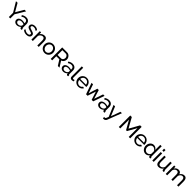

<svg xmlns="http://www.w3.org/2000/svg" viewBox="1221 -4449 8393 8393"><g transform="rotate(45 5417.0 -252.5)"><path d="M112 -710 327 -340 544 -710H642L372 -259V0H282V-261L13 -710Z M817 -314Q852 -314 891 -308.5Q930 -303 960 -292V-330Q960 -390 924 -424.5Q888 -459 822 -459Q779 -459 739.5 -443.5Q700 -428 656 -399L624 -461Q675 -496 726 -513.5Q777 -531 832 -531Q932 -531 990 -475.5Q1048 -420 1048 -321V-100Q1048 -84 1054.5 -76.5Q1061 -69 1076 -68V0Q1063 2 1053.5 3Q1044 4 1038 4Q1007 4 991.5 -13Q976 -30 974 -49L972 -82Q938 -38 883 -14Q828 10 774 10Q722 10 681 -11.5Q640 -33 617 -69.5Q594 -106 594 -151Q594 -201 622.5 -237.5Q651 -274 701 -294Q751 -314 817 -314ZM960 -167V-232Q929 -244 895 -250.5Q861 -257 828 -257Q761 -257 719.5 -230.5Q678 -204 678 -158Q678 -133 691.5 -109.5Q705 -86 731.5 -71Q758 -56 797 -56Q838 -56 875 -72.5Q912 -89 934 -114Q946 -128 953 -142.5Q960 -157 960 -167Z M1148 -76 1182 -138Q1227 -96 1272 -78Q1317 -60 1364 -60Q1418 -60 1452 -80.5Q1486 -101 1486 -141Q1486 -170 1468.5 -184Q1451 -198 1419 -207.5Q1387 -217 1343 -229Q1289 -245 1252 -263Q1215 -281 1196 -308Q1177 -335 1177 -376Q1177 -426 1203 -460.5Q1229 -495 1274.5 -513Q1320 -531 1378 -531Q1436 -531 1483 -513Q1530 -495 1564 -460L1524 -399Q1493 -431 1456 -446.5Q1419 -462 1373 -462Q1346 -462 1320 -455.5Q1294 -449 1277 -432.5Q1260 -416 1260 -386Q1260 -361 1273.5 -346.5Q1287 -332 1313.5 -322Q1340 -312 1378 -300Q1437 -283 1480.5 -266Q1524 -249 1548 -222Q1572 -195 1572 -147Q1572 -73 1516 -31.5Q1460 10 1368 10Q1303 10 1246 -11.5Q1189 -33 1148 -76Z M2130 0H2042V-292Q2042 -375 2016.5 -413.5Q1991 -452 1939 -452Q1903 -452 1867.5 -434Q1832 -416 1804.5 -385.5Q1777 -355 1765 -315V0H1677V-522H1757V-410Q1778 -447 1811 -474Q1844 -501 1886 -516Q1928 -531 1974 -531Q2019 -531 2049.5 -514.5Q2080 -498 2097.5 -468.5Q2115 -439 2122.5 -399Q2130 -359 2130 -312Z M2232 -260Q2232 -315 2251 -364Q2270 -413 2305 -450.5Q2340 -488 2388.5 -509.5Q2437 -531 2496 -531Q2554 -531 2602 -509.5Q2650 -488 2685.5 -450.5Q2721 -413 2740 -364Q2759 -315 2759 -260Q2759 -206 2740 -157Q2721 -108 2686 -70.5Q2651 -33 2602.5 -11.5Q2554 10 2495 10Q2436 10 2388 -11.5Q2340 -33 2305 -70.5Q2270 -108 2251 -157Q2232 -206 2232 -260ZM2495 -66Q2543 -66 2582.5 -92Q2622 -118 2645.5 -162.5Q2669 -207 2669 -261Q2669 -315 2645.5 -359Q2622 -403 2582.5 -429Q2543 -455 2495 -455Q2447 -455 2408 -428.5Q2369 -402 2345.5 -358Q2322 -314 2322 -259Q2322 -205 2345.5 -161Q2369 -117 2408 -91.5Q2447 -66 2495 -66Z M2871 0V-710H3175Q3222 -710 3261 -690.5Q3300 -671 3329 -638.5Q3358 -606 3374 -565.5Q3390 -525 3390 -483Q3390 -434 3371.5 -390Q3353 -346 3319.5 -315Q3286 -284 3241 -272L3413 0H3311L3149 -255H2961V0ZM2961 -335H3176Q3213 -335 3240.5 -355.5Q3268 -376 3283.5 -410Q3299 -444 3299 -483Q3299 -523 3281 -556.5Q3263 -590 3234 -610Q3205 -630 3170 -630H2961Z M3688 -314Q3723 -314 3762 -308.5Q3801 -303 3831 -292V-330Q3831 -390 3795 -424.5Q3759 -459 3693 -459Q3650 -459 3610.5 -443.5Q3571 -428 3527 -399L3495 -461Q3546 -496 3597 -513.5Q3648 -531 3703 -531Q3803 -531 3861 -475.5Q3919 -420 3919 -321V-100Q3919 -84 3925.5 -76.5Q3932 -69 3947 -68V0Q3934 2 3924.5 3Q3915 4 3909 4Q3878 4 3862.5 -13Q3847 -30 3845 -49L3843 -82Q3809 -38 3754 -14Q3699 10 3645 10Q3593 10 3552 -11.5Q3511 -33 3488 -69.5Q3465 -106 3465 -151Q3465 -201 3493.5 -237.5Q3522 -274 3572 -294Q3622 -314 3688 -314ZM3831 -167V-232Q3800 -244 3766 -250.5Q3732 -257 3699 -257Q3632 -257 3590.5 -230.5Q3549 -204 3549 -158Q3549 -133 3562.5 -109.5Q3576 -86 3602.5 -71Q3629 -56 3668 -56Q3709 -56 3746 -72.5Q3783 -89 3805 -114Q3817 -128 3824 -142.5Q3831 -157 3831 -167Z M4062 -730H4150V-135Q4150 -92 4162 -82Q4174 -72 4191 -72Q4212 -72 4231 -76.5Q4250 -81 4263 -86L4277 -14Q4255 -5 4225 1Q4195 7 4172 7Q4121 7 4091.5 -22Q4062 -51 4062 -103Z M4311 -261Q4311 -335 4345 -396Q4379 -457 4439.5 -494Q4500 -531 4578 -531Q4657 -531 4715.5 -493.5Q4774 -456 4806.5 -395.5Q4839 -335 4839 -265Q4839 -255 4838.5 -245.5Q4838 -236 4837 -231H4404Q4408 -180 4432.5 -140.5Q4457 -101 4496 -78.5Q4535 -56 4580 -56Q4628 -56 4670.5 -80Q4713 -104 4729 -143L4805 -122Q4788 -84 4754.5 -54Q4721 -24 4675.5 -7Q4630 10 4577 10Q4518 10 4469.5 -11.5Q4421 -33 4385.5 -70.5Q4350 -108 4330.5 -157Q4311 -206 4311 -261ZM4757 -292Q4753 -343 4728 -382Q4703 -421 4664 -443Q4625 -465 4578 -465Q4532 -465 4493 -443Q4454 -421 4429.5 -382Q4405 -343 4401 -292Z M5402 0 5276 -387 5149 0H5056L4873 -522H4965L5106 -108L5234 -522H5318L5446 -108L5587 -522H5678L5496 0Z M5939 -314Q5974 -314 6013 -308.5Q6052 -303 6082 -292V-330Q6082 -390 6046 -424.5Q6010 -459 5944 -459Q5901 -459 5861.5 -443.5Q5822 -428 5778 -399L5746 -461Q5797 -496 5848 -513.5Q5899 -531 5954 -531Q6054 -531 6112 -475.5Q6170 -420 6170 -321V-100Q6170 -84 6176.5 -76.5Q6183 -69 6198 -68V0Q6185 2 6175.5 3Q6166 4 6160 4Q6129 4 6113.5 -13Q6098 -30 6096 -49L6094 -82Q6060 -38 6005 -14Q5950 10 5896 10Q5844 10 5803 -11.5Q5762 -33 5739 -69.5Q5716 -106 5716 -151Q5716 -201 5744.5 -237.5Q5773 -274 5823 -294Q5873 -314 5939 -314ZM6082 -167V-232Q6051 -244 6017 -250.5Q5983 -257 5950 -257Q5883 -257 5841.5 -230.5Q5800 -204 5800 -158Q5800 -133 5813.5 -109.5Q5827 -86 5853.5 -71Q5880 -56 5919 -56Q5960 -56 5997 -72.5Q6034 -89 6056 -114Q6068 -128 6075 -142.5Q6082 -157 6082 -167Z M6318 142Q6331 143 6344 144.5Q6357 146 6364 146Q6380 146 6392 135Q6404 124 6418.5 92.5Q6433 61 6456 0L6235 -522H6328L6504 -89L6663 -522H6750L6496 137Q6487 160 6469.5 180.5Q6452 201 6425 213Q6398 225 6360 225Q6351 225 6341.5 224Q6332 223 6318 220Z M7693 0V-542L7459 -125H7404L7169 -542V0H7079V-710H7174L7431 -249L7689 -710H7783V0Z M7895 -261Q7895 -335 7929 -396Q7963 -457 8023.5 -494Q8084 -531 8162 -531Q8241 -531 8299.5 -493.5Q8358 -456 8390.5 -395.5Q8423 -335 8423 -265Q8423 -255 8422.5 -245.5Q8422 -236 8421 -231H7988Q7992 -180 8016.5 -140.5Q8041 -101 8080 -78.5Q8119 -56 8164 -56Q8212 -56 8254.5 -80Q8297 -104 8313 -143L8389 -122Q8372 -84 8338.5 -54Q8305 -24 8259.5 -7Q8214 10 8161 10Q8102 10 8053.5 -11.5Q8005 -33 7969.5 -70.5Q7934 -108 7914.5 -157Q7895 -206 7895 -261ZM8341 -292Q8337 -343 8312 -382Q8287 -421 8248 -443Q8209 -465 8162 -465Q8116 -465 8077 -443Q8038 -421 8013.5 -382Q7989 -343 7985 -292Z M8724 -531Q8787 -531 8837 -498Q8887 -465 8915 -418V-730H9003V-100Q9003 -84 9009.5 -76.5Q9016 -69 9031 -68V0Q9006 4 8992 4Q8966 4 8946.5 -14Q8927 -32 8927 -54V-98Q8896 -48 8844 -19Q8792 10 8736 10Q8682 10 8636.5 -11.5Q8591 -33 8557.5 -71Q8524 -109 8505.5 -157.5Q8487 -206 8487 -260Q8487 -334 8517.5 -395.5Q8548 -457 8601.5 -494Q8655 -531 8724 -531ZM8915 -333Q8903 -367 8876 -394.5Q8849 -422 8815.5 -438.5Q8782 -455 8749 -455Q8710 -455 8678.5 -438.5Q8647 -422 8624.5 -394.5Q8602 -367 8590 -332Q8578 -297 8578 -259Q8578 -220 8591.5 -185Q8605 -150 8629.5 -123Q8654 -96 8686.5 -81Q8719 -66 8757 -66Q8781 -66 8806.5 -75Q8832 -84 8855 -100Q8878 -116 8894 -137.5Q8910 -159 8915 -183Z M9150 0V-522H9238V0ZM9150 -730H9238V-620H9150Z M9375 -522H9463V-226Q9463 -146 9491 -106Q9519 -66 9574 -66Q9610 -66 9643.5 -81.5Q9677 -97 9704 -126Q9731 -155 9746 -195V-522H9834V-100Q9834 -84 9840.5 -76.5Q9847 -69 9862 -68V0Q9847 2 9838.5 2.5Q9830 3 9822 3Q9797 3 9779 -12.5Q9761 -28 9760 -51L9758 -112Q9724 -54 9666.5 -22Q9609 10 9541 10Q9459 10 9417 -45.5Q9375 -101 9375 -209Z M10768 0H10680V-292Q10680 -374 10653.5 -413Q10627 -452 10575 -452Q10522 -452 10479 -413.5Q10436 -375 10418 -314V0H10330V-292Q10330 -375 10304 -413.5Q10278 -452 10226 -452Q10174 -452 10130.5 -414.5Q10087 -377 10069 -315V0H9981V-522H10061V-410Q10093 -468 10144 -499.5Q10195 -531 10259 -531Q10324 -531 10363 -495.5Q10402 -460 10411 -404Q10446 -466 10496 -498.5Q10546 -531 10610 -531Q10655 -531 10685.5 -514.5Q10716 -498 10734 -468.5Q10752 -439 10760 -399Q10768 -359 10768 -312Z"/></g></svg>

Font: YasnoRaleway Medium
Style: Regular
Weight: 500
Designer: Matt McInerney, Pablo Impallari, Rodrigo Fuenzalida
Foundry: Matt McInerney, Pablo Impallari, Rodrigo Fuenzalida
Version: Version 4.026